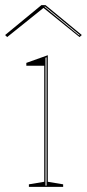

<svg xmlns="http://www.w3.org/2000/svg" viewBox="-43 -731 340 751"><path d="M70 0V-10L130 -20V-474H60V-485L144 -515V-20L204 -10V0ZM135 -5H139V-507L135 -505ZM-15 -586 -23 -594 119 -711H135L277 -594L268 -586L127 -700ZM269 -594 134 -705H130L131 -704L267 -592Z"/></svg>

Font: Kalnia Glaze Thin Thin
Style: Regular
Weight: 250
Version: Version 1.110